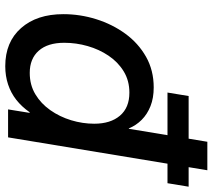

<svg xmlns="http://www.w3.org/2000/svg" viewBox="-58 -710 778 701"><g transform="rotate(90 330.5 -359.0)"><path d="M221.2 10.3Q132.8 10.3 82 -47.4Q31.2 -105 31.2 -201.7Q31.2 -263.2 49.6 -321.8Q67.9 -380.4 102.5 -428Q137.2 -475.6 186.8 -503.7Q236.3 -531.7 298.8 -531.7Q337.4 -531.7 366.9 -520Q396.5 -508.3 417 -487.8Q437.5 -467.3 448.2 -440.9H449.7L497.1 -727.5H601.1L481 0H378.9L391.6 -78.6H389.2Q369.1 -49.8 344 -30Q318.8 -10.3 287.8 0Q256.8 10.3 221.2 10.3ZM245.6 -79.1Q289.6 -79.1 323.7 -99.6Q357.9 -120.1 381.8 -154.3Q405.8 -188.5 418.5 -230.2Q431.2 -272 431.2 -314.5Q431.2 -374 401.9 -408.4Q372.6 -442.9 317.9 -442.9Q273.9 -442.9 240 -422.1Q206.1 -401.4 182.9 -366.9Q159.7 -332.5 147.7 -290.5Q135.7 -248.5 135.7 -205.1Q135.7 -144.5 164.8 -111.8Q193.8 -79.1 245.6 -79.1ZM317.4 -582 330.1 -659.2H661.1L648.4 -582Z"/></g></svg>

Font: Inter 28pt Medium
Style: Italic
Weight: 500
Italic angle: -9.3988°
Designer: Rasmus Andersson
Foundry: rsms
Version: Version 4.001;git-66647c0bb